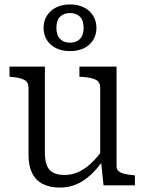

<svg xmlns="http://www.w3.org/2000/svg" viewBox="-20 -838 658 868"><path d="M183 -537V-147Q183 -113 191.5 -91Q200 -69 219.5 -58Q239 -47 272 -47Q304 -47 333.5 -60Q363 -73 391.5 -99.5Q420 -126 447 -165L449 -117Q421 -76 390 -47.5Q359 -19 325 -4.5Q291 10 251 10Q206 10 174 -6Q142 -22 125.5 -55Q109 -88 109 -136V-440Q109 -467 90 -477Q71 -487 34 -490L23 -491V-537ZM507 -537V-86Q507 -72 516.5 -64Q526 -56 543 -52Q560 -48 583 -46L590 -45V0H448L436 -117L433 -124V-440Q433 -467 414 -477Q395 -487 357 -490L339 -491V-537ZM235 -712Q235 -679 251.5 -662Q268 -645 297 -645Q325 -645 341.5 -662Q358 -679 358 -712Q358 -746 341.5 -762.5Q325 -779 297 -779Q268 -779 251.5 -762.5Q235 -746 235 -712ZM416 -712Q416 -681 401 -657Q386 -633 359.5 -620Q333 -607 296 -607Q261 -607 234 -620Q207 -633 192 -657Q177 -681 177 -712Q177 -743 192 -767Q207 -791 234 -804.5Q261 -818 296 -818Q333 -818 359.5 -804.5Q386 -791 401 -767Q416 -743 416 -712Z"/></svg>

Font: Roboto Serif SemiCondensed Light
Style: Regular
Weight: 300
Width: 4
Designer: Greg Gazdowicz
Foundry: Commercial Type
Version: Version 1.007